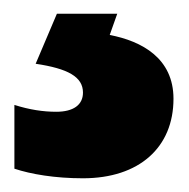

<svg xmlns="http://www.w3.org/2000/svg" viewBox="-20 -20 275 280"><path d="M233 124C233 65 187 40 140 31L151 0H63L32 73C79 80 101 92 101 115C101 133 87 143 62 143C43 143 23 140 1 133V226C25 234 60 240 101 240C183 240 233 195 233 124Z"/></svg>

Font: Noto Sans Kannada SemiCondensed Black
Style: Regular
Weight: 900
Width: 4
Designer: Jelle Bosma - Monotype Design Team
Foundry: Monotype Imaging Inc.
Version: Version 2.005